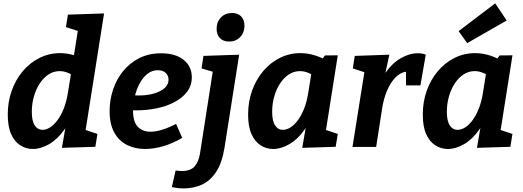

<svg xmlns="http://www.w3.org/2000/svg" viewBox="-20 -857 3052 1120"><path d="M171.5 12.1Q132.5 12.1 98.9 -8.9Q65.4 -29.9 45.3 -74Q25.3 -118 25.3 -189.1Q25.3 -263.2 48.3 -327.9Q71.4 -392.6 112.9 -441.8Q154.5 -491.1 210.3 -519.1Q266.1 -547.1 330.9 -547.1Q373.8 -547.1 419 -532.8Q464.2 -518.5 509 -486.4L408.2 -514.8L444.4 -743.1L493.4 -657L364.7 -698.9L376.2 -771.6L587.1 -778.6L468.4 -28.5L420.5 -118.4L548.3 -75.7L536.1 -0.6L341.1 5.4L371.3 -168.8L412.8 -242.8Q396 -159.4 356.5 -102.4Q316.9 -45.5 267.5 -16.7Q218 12.1 171.5 12.1ZM227.8 -99.6Q249.2 -99.6 271.3 -113.5Q293.5 -127.4 314.2 -154.5Q335 -181.5 351.1 -221.4Q367.1 -261.2 375.7 -313.2L397.3 -446.9L420.7 -406.3Q396 -424.9 373.1 -433.5Q350.2 -442.2 327.8 -442.2Q292.3 -442.2 262.7 -422.5Q233.1 -402.8 211.2 -369.2Q189.3 -335.6 177.5 -293.1Q165.6 -250.6 165.6 -205.1Q165.6 -150.9 182.8 -125.3Q199.9 -99.6 227.8 -99.6Z M826.5 12Q768 12 721.1 -11.2Q674.2 -34.4 646.8 -83.5Q619.4 -132.5 619.4 -209.7Q619.4 -274.1 639.5 -334.3Q659.6 -394.5 698.3 -442.3Q737.1 -490.1 792.8 -518.1Q848.5 -546.1 919.8 -546.1Q1003.8 -546.1 1051.3 -507.8Q1098.9 -469.4 1098.9 -406.3Q1098.9 -358.6 1072 -322.6Q1045 -286.6 999.3 -262.2Q953.7 -237.8 896.1 -225.6Q838.5 -213.4 777.3 -213.4Q766.3 -213.4 757.5 -213.6Q748.7 -213.8 741.7 -214.4L749.4 -302.5Q759.7 -301.5 770.4 -300.7Q781.1 -299.9 792 -299.9Q823.1 -299.9 853.5 -305.7Q884 -311.5 908.6 -323Q933.3 -334.4 948.2 -351.8Q963.1 -369.3 963.1 -392.2Q963.1 -416.3 946.5 -431.8Q929.9 -447.4 900.5 -447.4Q866.3 -447.4 839.4 -425.8Q812.5 -404.2 794 -369.2Q775.5 -334.2 765.8 -293.1Q756 -252 756 -212.9Q756 -147.3 783.3 -118Q810.6 -88.7 857.3 -88.7Q889.8 -88.7 927.8 -100.7Q965.8 -112.7 1007 -134.3L1043 -52.8Q988.3 -20.6 932.8 -4.3Q877.3 12 826.5 12Z M982.3 234.7 1004.4 137.6Q1014.4 138.6 1023.1 139.6Q1031.8 140.6 1040.5 140.6Q1090.9 140.6 1114.9 114.2Q1138.8 87.8 1147 36.1L1223 -451.9L1234.4 -434.7L1155.7 -457.9L1166.6 -530.9L1375.2 -538L1289.8 3.4Q1275.3 93.5 1240.9 145.7Q1206.5 197.9 1157.7 220Q1109 242.1 1050.7 242.1Q1031.1 242.1 1015.6 239.9Q1000.1 237.7 982.3 234.7ZM1316.4 -614.6Q1281.8 -614.6 1262.7 -634.9Q1243.6 -655.2 1243.6 -689Q1243.6 -729.6 1269 -755.5Q1294.4 -781.3 1333.3 -781.3Q1366.8 -781.3 1386.4 -761.7Q1406.1 -742.1 1406.1 -706.9Q1406.1 -667 1381 -640.8Q1356 -614.6 1316.4 -614.6Z M1573.5 12.1Q1534.5 12.1 1500.9 -8.9Q1467.4 -29.9 1447.3 -74Q1427.3 -118 1427.3 -189.1Q1427.3 -263.2 1450.3 -327.9Q1473.4 -392.6 1514.9 -441.8Q1556.5 -491.1 1612.3 -519.1Q1668.1 -547.1 1732.9 -547.1Q1775.8 -547.1 1821 -532.8Q1866.2 -518.5 1911 -486.4L1849.1 -499.1L1875.7 -533.6L1950.4 -534.3L1870.4 -28.5L1822.5 -118.4L1950.3 -75.7L1938.1 -0.6L1743.1 5.4L1773.3 -168.8L1814.1 -242.8Q1797.4 -159.4 1757.8 -102.4Q1718.2 -45.5 1669.1 -16.7Q1620 12.1 1573.5 12.1ZM1629.8 -99.6Q1651.2 -99.6 1673.8 -113.5Q1696.5 -127.4 1716.7 -154.5Q1737 -181.5 1753.2 -221.4Q1769.4 -261.2 1777.7 -313.2L1800 -451.7L1822.7 -406.3Q1798 -424.9 1775.1 -433.5Q1752.2 -442.2 1729.8 -442.2Q1694.3 -442.2 1664.7 -422.5Q1635.1 -402.8 1613.2 -369.2Q1591.3 -335.6 1579.5 -293.1Q1567.6 -250.6 1567.6 -205.1Q1567.6 -150.9 1584.8 -125.3Q1601.9 -99.6 1629.8 -99.6Z M2036.2 0 2116.2 -503.4 2165.1 -416.3 2038 -457.9 2049.5 -530.9 2251.3 -538 2214.3 -368.2 2170.8 -291.8Q2189 -376.2 2228.7 -432.6Q2268.4 -489.1 2318.5 -517.8Q2368.6 -546.4 2416.7 -546.4Q2443.9 -546.4 2463.7 -538.3L2432.4 -358.8H2348.6L2347.8 -450.5L2363.7 -438.4Q2338.1 -441.1 2313.8 -426.5Q2289.4 -411.9 2268.6 -383.5Q2247.8 -355.1 2232.7 -315.4Q2217.5 -275.7 2209.6 -227.2L2174.2 0Z M2592.5 12.1Q2553.5 12.1 2519.9 -8.9Q2486.4 -29.9 2466.3 -74Q2446.3 -118 2446.3 -189.1Q2446.3 -263.2 2469.3 -327.9Q2492.4 -392.6 2533.9 -441.8Q2575.5 -491.1 2631.3 -519.1Q2687.1 -547.1 2751.9 -547.1Q2794.8 -547.1 2840 -532.8Q2885.2 -518.5 2930 -486.4L2868.1 -499.1L2894.7 -533.6L2969.4 -534.3L2889.4 -28.5L2841.5 -118.4L2969.3 -75.7L2957.1 -0.6L2762.1 5.4L2792.3 -168.8L2833.1 -242.8Q2816.4 -159.4 2776.8 -102.4Q2737.2 -45.5 2688.1 -16.7Q2639 12.1 2592.5 12.1ZM2648.8 -99.6Q2670.2 -99.6 2692.8 -113.5Q2715.5 -127.4 2735.7 -154.5Q2756 -181.5 2772.2 -221.4Q2788.4 -261.2 2796.7 -313.2L2819 -451.7L2841.7 -406.3Q2817 -424.9 2794.1 -433.5Q2771.2 -442.2 2748.8 -442.2Q2713.3 -442.2 2683.7 -422.5Q2654.1 -402.8 2632.2 -369.2Q2610.3 -335.6 2598.5 -293.1Q2586.6 -250.6 2586.6 -205.1Q2586.6 -150.9 2603.8 -125.3Q2620.9 -99.6 2648.8 -99.6ZM2705.2 -605.4 2655.3 -675.3 2868.6 -837.5 2935.7 -737.5Z"/></svg>

Font: Bitter Thin
Style: Italic
Weight: 100
Italic angle: -9°
Designer: Sol Matas, and Bitter project Authors
Foundry: Sol Matas
Version: Version 2.002